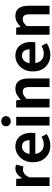

<svg xmlns="http://www.w3.org/2000/svg" viewBox="1049 -1824 788 2926"><g transform="rotate(-90 1443.0 -361.0)"><path d="M71.8 0V-508.3H179.2L189.5 -418.5H192.4Q219.7 -468.3 258.1 -494.4Q296.4 -520.5 336.9 -520.5Q356.9 -520.5 370.6 -517.8Q384.3 -515.1 396 -510.3L369.6 -398.4Q356.9 -401.9 346.4 -403.3Q335.9 -404.8 319.8 -404.8Q290 -404.8 257.6 -382.3Q225.1 -359.9 203.6 -304.2V0Z M686.5 12.2Q615.7 12.2 558.6 -19.3Q501.5 -50.8 467.5 -110.4Q433.6 -169.9 433.6 -253.9Q433.6 -335.9 467.8 -395.8Q502 -455.6 556.2 -488Q610.4 -520.5 670.4 -520.5Q740.2 -520.5 787.4 -489.3Q834.5 -458 858.4 -403.3Q882.3 -348.6 882.3 -277.8Q882.3 -259.8 880.6 -243.2Q878.9 -226.6 877 -216.8H561.5Q569.8 -154.3 608.4 -121.1Q647 -87.9 704.1 -87.9Q735.8 -87.9 764.6 -96.9Q793.5 -106 821.3 -122.6L863.8 -43.5Q825.7 -17.1 780 -2.4Q734.4 12.2 686.5 12.2ZM560.1 -304.7H770Q770 -357.4 746.1 -388.7Q722.2 -419.9 673.3 -419.9Q631.8 -419.9 599.6 -390.4Q567.4 -360.8 560.1 -304.7Z M992.7 0V-508.3H1124.5V0ZM1059.1 -591.3Q1024.9 -591.3 1003.7 -611.3Q982.4 -631.3 982.4 -664.1Q982.4 -695.8 1003.7 -715.6Q1024.9 -735.4 1059.1 -735.4Q1093.3 -735.4 1114.5 -715.6Q1135.7 -695.8 1135.7 -664.1Q1135.7 -631.3 1114.5 -611.3Q1093.3 -591.3 1059.1 -591.3Z M1268.1 0V-508.3H1375.5L1385.7 -441.9H1388.7Q1421.9 -473.6 1462.2 -497.1Q1502.4 -520.5 1554.7 -520.5Q1636.2 -520.5 1673.3 -466.8Q1710.4 -413.1 1710.4 -317.4V0H1579.6V-300.8Q1579.6 -360.4 1562.3 -384.3Q1544.9 -408.2 1506.3 -408.2Q1475.6 -408.2 1451.9 -393.1Q1428.2 -377.9 1399.9 -350.1V0Z M2070.3 12.2Q1999.5 12.2 1942.4 -19.3Q1885.3 -50.8 1851.3 -110.4Q1817.4 -169.9 1817.4 -253.9Q1817.4 -335.9 1851.6 -395.8Q1885.7 -455.6 1939.9 -488Q1994.1 -520.5 2054.2 -520.5Q2124 -520.5 2171.1 -489.3Q2218.3 -458 2242.2 -403.3Q2266.1 -348.6 2266.1 -277.8Q2266.1 -259.8 2264.4 -243.2Q2262.7 -226.6 2260.7 -216.8H1945.3Q1953.6 -154.3 1992.2 -121.1Q2030.8 -87.9 2087.9 -87.9Q2119.6 -87.9 2148.4 -96.9Q2177.2 -106 2205.1 -122.6L2247.6 -43.5Q2209.5 -17.1 2163.8 -2.4Q2118.2 12.2 2070.3 12.2ZM1943.8 -304.7H2153.8Q2153.8 -357.4 2129.9 -388.7Q2106 -419.9 2057.1 -419.9Q2015.6 -419.9 1983.4 -390.4Q1951.2 -360.8 1943.8 -304.7Z M2376.5 0V-508.3H2483.9L2494.1 -441.9H2497.1Q2530.3 -473.6 2570.6 -497.1Q2610.8 -520.5 2663.1 -520.5Q2744.6 -520.5 2781.7 -466.8Q2818.8 -413.1 2818.8 -317.4V0H2688V-300.8Q2688 -360.4 2670.7 -384.3Q2653.3 -408.2 2614.7 -408.2Q2584 -408.2 2560.3 -393.1Q2536.6 -377.9 2508.3 -350.1V0Z"/></g></svg>

Font: Akatab ExtraBold
Style: Regular
Weight: 800
Designer: SIL International
Foundry: SIL International
Version: Version 3.000